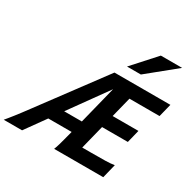

<svg xmlns="http://www.w3.org/2000/svg" viewBox="-240 -1195 1416 1408"><g transform="rotate(30 468.0 -491.5)"><path d="M548.3 -594.7 318.8 -275.4H468.3ZM617.2 -314 566.4 -111.3H643.6Q713.9 -111.3 761 -112.3Q808.1 -113.3 837.9 -118.7L808.6 0H392.6Q396 -8.3 400.1 -20Q404.3 -31.7 409.9 -51Q415.5 -70.3 423.1 -99.4Q430.7 -128.4 441.9 -171.4H244.1L121.1 0H-34.2Q-22 -14.6 -9 -30.5Q3.9 -46.4 19.5 -66.2Q35.2 -85.9 54.4 -111.6Q73.7 -137.2 99.1 -171.4L496.1 -705.6H969.7L941.9 -594.7H687L644 -422.9H862.3L835.4 -314ZM908.7 -983.4 670.9 -790H553.7L728.5 -983.4Z"/></g></svg>

Font: Andika New Basic
Style: Bold Italic
Weight: 700
Italic angle: -14°
Designer: Victor Gaultney, Annie Olsen, Pablo Ugerman
Foundry: SIL International
Version: Version 5.500